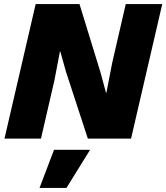

<svg xmlns="http://www.w3.org/2000/svg" viewBox="-20 -680 816 942"><path d="M2 0 155 -660H370L473 -325L500 -225H502L531 -374L597 -660H776L623 0H411L304 -327L276 -427H274L247 -286L181 0ZM422 55 306 242H174L245 55Z"/></svg>

Font: Work Sans ExtraBold
Style: Italic
Weight: 800
Italic angle: -13°
Designer: Wei Huang
Foundry: Wei Huang
Version: Version 2.012; ttfautohint (v1.8.3)